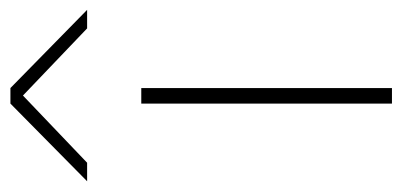

<svg xmlns="http://www.w3.org/2000/svg" viewBox="-282 -558 783 374"><g transform="rotate(-90 110.0 -371.5)"><path d="M-56.6 -593.8 94.7 -743.2H125L277.3 -593.8H241.2L110.4 -718.8L-20.5 -593.8ZM94.7 0V-488.3H125V0Z"/></g></svg>

Font: Gothic A1 Thin
Style: Regular
Weight: 250
Designer: HanYang I&C Co.,Ltd.
Foundry: HanYang I&C Co.,Ltd.
Version: Version 2.50